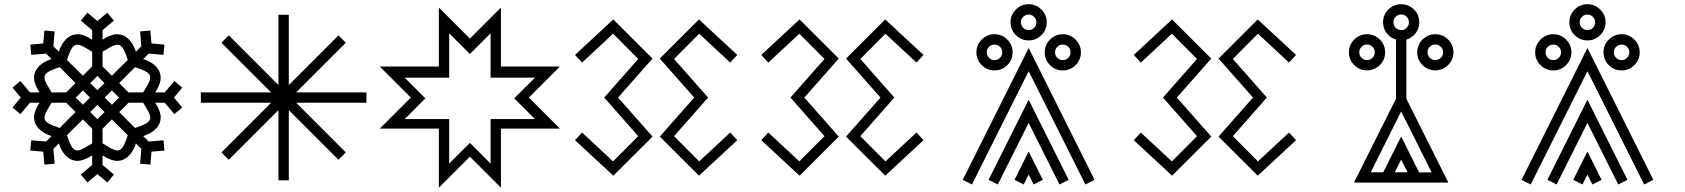

<svg xmlns="http://www.w3.org/2000/svg" viewBox="-20 -851 7950 906"><path d="M507.8 -493.7 583 -568.4 579.6 -578.1Q572.8 -599.1 564.5 -615.7Q552.2 -640.1 533.2 -640.1Q517.6 -640.1 483.9 -618.7L463.9 -606.9V-537.6ZM655.8 -415 667.5 -435.1Q689 -468.8 689 -484.4Q689 -503.4 664.6 -515.6Q647.9 -523.9 627 -530.8L617.2 -534.2L542.5 -459L586.4 -415ZM617.2 -247.1 627 -250.5Q647.9 -257.3 664.6 -265.6Q689 -277.8 689 -296.9Q689 -312.5 667.5 -346.2L655.8 -366.2H586.4L542.5 -322.3ZM533.2 -141.1Q552.2 -141.1 564.5 -165.5Q572.8 -182.1 579.6 -203.1L583 -212.9L507.8 -287.6L463.9 -243.7V-174.3L483.9 -162.6Q517.6 -141.1 533.2 -141.1ZM439.5 -288.6 473.1 -322.3 439.5 -356 405.8 -322.3ZM345.7 -141.1Q361.3 -141.1 395 -162.6L415 -174.3V-243.7L371.1 -287.6L295.9 -212.9L299.3 -203.1Q306.2 -182.1 314.5 -165.5Q326.7 -141.1 345.7 -141.1ZM261.7 -247.1 336.4 -322.3 292.5 -366.2H223.1L211.4 -346.2Q189.9 -312.5 189.9 -296.9Q189.9 -277.8 214.4 -265.6Q231 -257.3 252 -250.5ZM292.5 -415 336.4 -459 261.7 -534.2 252 -530.8Q231 -523.9 214.4 -515.6Q189.9 -503.4 189.9 -484.4Q189.9 -468.8 211.4 -435.1L223.1 -415ZM371.1 -356.9 404.8 -390.6 371.1 -424.3 337.4 -390.6ZM371.1 -493.7 415 -537.6V-606.9L395 -618.7Q361.3 -640.1 345.7 -640.1Q326.7 -640.1 314.5 -615.7Q306.2 -599.1 299.3 -578.1L295.9 -568.4ZM439.5 -425.3 473.1 -459 439.5 -492.7 405.8 -459ZM507.8 -356.9 541.5 -390.6 507.8 -424.3 474.1 -390.6ZM486.3 9.8 439.5 -29.3 392.6 9.8 361.3 -27.3 415 -72.8V-117.7Q373.5 -91.8 345.2 -91.8Q331.5 -91.8 317.9 -97.2Q276.4 -116.2 257.8 -174.3L231.9 -148.4L237.8 -78.6L189.5 -74.2L184.1 -135.3L123 -140.6L127.4 -189L197.3 -183.1L223.1 -209Q165 -227.5 146 -269Q140.6 -283.7 140.6 -297.4Q140.6 -326.7 166.5 -366.2H121.6L76.2 -312.5L39.1 -343.8L78.1 -390.6L39.1 -437.5L76.2 -468.8L121.6 -415H166.5Q140.6 -454.6 140.6 -483.9Q140.6 -497.6 146 -512.2Q165 -553.7 223.1 -572.3L197.3 -598.1L127.4 -592.3L123 -640.6L184.1 -646L189.5 -707L237.8 -702.6L231.9 -632.8L257.8 -606.9Q276.4 -665 317.9 -684.1Q332.5 -689.5 346.2 -689.5Q375.5 -689.5 415 -663.6V-708.5L361.3 -753.9L392.6 -791L439.5 -752L486.3 -791L517.6 -753.9L463.9 -708.5V-663.6Q503.4 -689.5 532.7 -689.5Q546.4 -689.5 561 -684.1Q602.5 -665 621.1 -606.9L647 -632.8L641.1 -702.6L689.5 -707L694.8 -646L755.9 -640.6L751.5 -592.3L681.6 -598.1L655.8 -572.3Q713.9 -553.7 732.9 -512.2Q738.3 -497.6 738.3 -483.9Q738.3 -454.6 712.4 -415H757.3L802.7 -468.8L839.8 -437.5L800.8 -390.6L839.8 -343.8L802.7 -312.5L757.3 -366.2H712.4Q738.3 -326.7 738.3 -297.4Q738.3 -283.7 732.9 -269Q713.9 -227.5 655.8 -209L681.6 -183.1L751.5 -189L755.9 -140.6L694.8 -135.3L689.5 -74.2L641.1 -78.6L647 -148.4L621.1 -174.3Q602.5 -116.2 561 -97.2Q547.4 -91.8 533.7 -91.8Q505.4 -91.8 463.9 -117.7V-72.8L517.6 -27.3Z M1342.8 -331.5V0H1293.9V-331.5L1059.6 -97.2L1024.9 -131.8L1259.3 -366.2H927.7V-415H1259.3L1024.9 -649.4L1059.6 -684.1L1293.9 -449.7V-781.2H1342.8V-449.7L1577.1 -684.1L1611.8 -649.4L1377.4 -415H1709V-366.2H1377.4L1611.8 -131.8L1577.1 -97.2Z M2622.1 -537.1 2475.6 -390.6 2622.1 -244.1H2343.8V34.7L2197.3 -111.8L2050.8 34.7V-244.1H1772L1918.5 -390.6L1772 -537.1H2050.8V-815.4L2197.3 -668.9L2343.8 -815.4V-537.1ZM2504.4 -484.4H2294.9V-693.8L2197.3 -596.2L2099.6 -693.8V-484.4H1889.6L1987.3 -386.7L1889.6 -289.1H2099.6V-79.1L2197.3 -176.8L2294.9 -79.1V-289.1H2504.4L2406.7 -386.7Z M2874 -22 2693.4 -189.5 2726.6 -225.6 2873 -89.4 2991.7 -208.5 2831.1 -390.6 2991.7 -572.8 2873 -691.9 2726.6 -555.7 2693.4 -591.8 2874 -759.3 3059.1 -574.7 2896.5 -390.6 3059.1 -206.5ZM3278.3 -22 3093.3 -206.5 3255.9 -390.6 3093.3 -574.7 3278.3 -759.3 3459 -591.8 3425.8 -555.7 3279.3 -691.9 3160.6 -572.8 3321.3 -390.6 3160.6 -208.5 3279.3 -89.4 3425.8 -225.6 3459 -189.5Z M3752.9 -22 3572.3 -189.5 3605.5 -225.6 3752 -89.4 3870.6 -208.5 3710 -390.6 3870.6 -572.8 3752 -691.9 3605.5 -555.7 3572.3 -591.8 3752.9 -759.3 3938 -574.7 3775.4 -390.6 3938 -206.5ZM4157.2 -22 3972.2 -206.5 4134.8 -390.6 3972.2 -574.7 4157.2 -759.3 4337.9 -591.8 4304.7 -555.7 4158.2 -691.9 4039.6 -572.8 4200.2 -390.6 4039.6 -208.5 4158.2 -89.4 4304.7 -225.6 4337.9 -189.5Z M4995.1 -567.4Q5010.3 -567.4 5021 -578.1Q5031.7 -588.9 5031.7 -604Q5031.7 -619.1 5021 -629.9Q5010.3 -640.6 4995.1 -640.6Q4980 -640.6 4969.2 -629.9Q4958.5 -619.1 4958.5 -604Q4958.5 -588.9 4969.2 -578.1Q4980 -567.4 4995.1 -567.4ZM4672.9 -567.4Q4688 -567.4 4698.7 -578.1Q4709.5 -588.9 4709.5 -604Q4709.5 -619.1 4698.7 -629.9Q4688 -640.6 4672.9 -640.6Q4657.7 -640.6 4647 -629.9Q4636.2 -619.1 4636.2 -604Q4636.2 -588.9 4647 -578.1Q4657.7 -567.4 4672.9 -567.4ZM4834 -709Q4849.1 -709 4859.9 -719.7Q4870.6 -730.5 4870.6 -745.6Q4870.6 -760.7 4859.9 -771.5Q4849.1 -782.2 4834 -782.2Q4818.8 -782.2 4808.1 -771.5Q4797.4 -760.7 4797.4 -745.6Q4797.4 -730.5 4808.1 -719.7Q4818.8 -709 4834 -709ZM4995.1 -518.6Q4960 -518.6 4934.8 -543.7Q4909.7 -568.8 4909.7 -604Q4909.7 -639.2 4934.8 -664.3Q4960 -689.5 4995.1 -689.5Q5030.3 -689.5 5055.4 -664.3Q5080.6 -639.2 5080.6 -604Q5080.6 -568.8 5055.4 -543.7Q5030.3 -518.6 4995.1 -518.6ZM4672.9 -518.6Q4637.7 -518.6 4612.5 -543.7Q4587.4 -568.8 4587.4 -604Q4587.4 -639.2 4612.5 -664.3Q4637.7 -689.5 4672.9 -689.5Q4708 -689.5 4733.2 -664.3Q4758.3 -639.2 4758.3 -604Q4758.3 -568.8 4733.2 -543.7Q4708 -518.6 4672.9 -518.6ZM4857.4 19.5 4834 -26.9 4810.5 19.5 4767.1 -2.4 4834 -136.2 4900.9 -2.4ZM5101.6 19.5 4834 -515.1 4566.4 19.5 4522.9 -2.4 4834 -624.5 5145 -2.4ZM4979.5 19.5 4834 -271 4688.5 19.5 4645 -2.4 4834 -380.4 5022.9 -2.4ZM4834 -660.2Q4798.8 -660.2 4773.7 -685.3Q4748.5 -710.4 4748.5 -745.6Q4748.5 -780.8 4773.7 -805.9Q4798.8 -831.1 4834 -831.1Q4869.1 -831.1 4894.3 -805.9Q4919.4 -780.8 4919.4 -745.6Q4919.4 -710.4 4894.3 -685.3Q4869.1 -660.2 4834 -660.2Z M5510.7 -22 5330.1 -189.5 5363.3 -225.6 5509.8 -89.4 5628.4 -208.5 5467.8 -390.6 5628.4 -572.8 5509.8 -691.9 5363.3 -555.7 5330.1 -591.8 5510.7 -759.3 5695.8 -574.7 5533.2 -390.6 5695.8 -206.5ZM5915 -22 5730 -206.5 5892.6 -390.6 5730 -574.7 5915 -759.3 6095.7 -591.8 6062.5 -555.7 5916 -691.9 5797.4 -572.8 5958 -390.6 5797.4 -208.5 5916 -89.4 6062.5 -225.6 6095.7 -189.5Z M6752.9 -567.4Q6768.1 -567.4 6778.8 -578.1Q6789.6 -588.9 6789.6 -604Q6789.6 -619.6 6778.8 -630.4Q6768.1 -641.1 6752.9 -641.1Q6737.8 -641.1 6727.1 -630.4Q6716.3 -619.6 6716.3 -604Q6716.3 -588.9 6727.1 -578.1Q6737.8 -567.4 6752.9 -567.4ZM6735.4 -37.6 6591.8 -325.2 6448.2 -38.1H6507.3L6591.8 -207L6676.3 -37.6ZM6622.1 -38.1 6591.8 -98.1 6561.5 -38.1ZM6591.8 -709Q6606.9 -709 6617.7 -719.7Q6628.4 -730.5 6628.4 -746.1Q6628.4 -761.2 6617.7 -772Q6606.9 -782.7 6591.8 -782.7Q6576.7 -782.7 6565.9 -772Q6555.2 -761.2 6555.2 -746.1Q6555.2 -730.5 6565.9 -719.7Q6576.7 -709 6591.8 -709ZM6430.7 -567.4Q6445.8 -567.4 6456.5 -578.1Q6467.3 -588.9 6467.3 -604Q6467.3 -619.6 6456.5 -630.4Q6445.8 -641.1 6430.7 -641.1Q6415.5 -641.1 6404.8 -630.4Q6394 -619.6 6394 -604Q6394 -588.9 6404.8 -578.1Q6415.5 -567.4 6430.7 -567.4ZM6752.9 -519Q6717.8 -519 6692.6 -543.9Q6667.5 -568.8 6667.5 -604Q6667.5 -639.6 6692.6 -664.6Q6717.8 -689.5 6752.9 -689.5Q6788.1 -689.5 6813.2 -664.6Q6838.4 -639.6 6838.4 -604Q6838.4 -568.8 6813.2 -543.9Q6788.1 -519 6752.9 -519ZM6814.5 10.7H6369.1L6567.4 -385.3V-664.1Q6540.5 -672.4 6523.4 -694.6Q6506.3 -716.8 6506.3 -746.1Q6506.3 -781.2 6531.5 -806.2Q6556.6 -831.1 6591.8 -831.1Q6627 -831.1 6652.1 -806.2Q6677.2 -781.2 6677.2 -746.1Q6677.2 -716.8 6660.2 -694.6Q6643.1 -672.4 6616.2 -664.1V-385.3ZM6430.7 -519Q6395.5 -519 6370.4 -543.9Q6345.2 -568.8 6345.2 -604Q6345.2 -639.6 6370.4 -664.6Q6395.5 -689.5 6430.7 -689.5Q6465.8 -689.5 6491 -664.6Q6516.1 -639.6 6516.1 -604Q6516.1 -568.8 6491 -543.9Q6465.8 -519 6430.7 -519Z M7631.8 -567.4Q7647 -567.4 7657.7 -578.1Q7668.5 -588.9 7668.5 -604Q7668.5 -619.1 7657.7 -629.9Q7647 -640.6 7631.8 -640.6Q7616.7 -640.6 7606 -629.9Q7595.2 -619.1 7595.2 -604Q7595.2 -588.9 7606 -578.1Q7616.7 -567.4 7631.8 -567.4ZM7309.6 -567.4Q7324.7 -567.4 7335.4 -578.1Q7346.2 -588.9 7346.2 -604Q7346.2 -619.1 7335.4 -629.9Q7324.7 -640.6 7309.6 -640.6Q7294.4 -640.6 7283.7 -629.9Q7272.9 -619.1 7272.9 -604Q7272.9 -588.9 7283.7 -578.1Q7294.4 -567.4 7309.6 -567.4ZM7470.7 -709Q7485.8 -709 7496.6 -719.7Q7507.3 -730.5 7507.3 -745.6Q7507.3 -760.7 7496.6 -771.5Q7485.8 -782.2 7470.7 -782.2Q7455.6 -782.2 7444.8 -771.5Q7434.1 -760.7 7434.1 -745.6Q7434.1 -730.5 7444.8 -719.7Q7455.6 -709 7470.7 -709ZM7631.8 -518.6Q7596.7 -518.6 7571.5 -543.7Q7546.4 -568.8 7546.4 -604Q7546.4 -639.2 7571.5 -664.3Q7596.7 -689.5 7631.8 -689.5Q7667 -689.5 7692.1 -664.3Q7717.3 -639.2 7717.3 -604Q7717.3 -568.8 7692.1 -543.7Q7667 -518.6 7631.8 -518.6ZM7309.6 -518.6Q7274.4 -518.6 7249.3 -543.7Q7224.1 -568.8 7224.1 -604Q7224.1 -639.2 7249.3 -664.3Q7274.4 -689.5 7309.6 -689.5Q7344.7 -689.5 7369.9 -664.3Q7395 -639.2 7395 -604Q7395 -568.8 7369.9 -543.7Q7344.7 -518.6 7309.6 -518.6ZM7494.1 19.5 7470.7 -26.9 7447.3 19.5 7403.8 -2.4 7470.7 -136.2 7537.6 -2.4ZM7738.3 19.5 7470.7 -515.1 7203.1 19.5 7159.7 -2.4 7470.7 -624.5 7781.7 -2.4ZM7616.2 19.5 7470.7 -271 7325.2 19.5 7281.7 -2.4 7470.7 -380.4 7659.7 -2.4ZM7470.7 -660.2Q7435.5 -660.2 7410.4 -685.3Q7385.3 -710.4 7385.3 -745.6Q7385.3 -780.8 7410.4 -805.9Q7435.5 -831.1 7470.7 -831.1Q7505.9 -831.1 7531 -805.9Q7556.2 -780.8 7556.2 -745.6Q7556.2 -710.4 7531 -685.3Q7505.9 -660.2 7470.7 -660.2Z"/></svg>

Font: Auseklis
Style: Regular
Weight: 400
Designer: GGBotNet
Foundry: GGBotNet
Version: 1.00